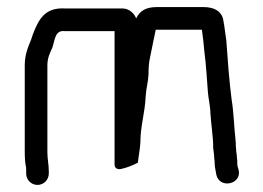

<svg xmlns="http://www.w3.org/2000/svg" viewBox="-20 -502 745 543"><path d="M118 -11V-18C118 -37 114 -52 114 -71V-317C114 -338 121 -352 128 -367C135 -387 135 -417 162 -414H304V-36C304 -27 312 -22 322 -24C340 -28 357 -35 370 -42C372 -62 376 -80 377 -99C377 -146 390 -182 392 -230C393 -251 399 -269 400 -291C400 -308 401 -325 404 -338C410 -365 414 -389 420 -416C420 -417 420 -417 421 -418H551C554 -398 556 -378 558 -356C563 -320 565 -277 568 -241C569 -226 575 -200 575 -183C577 -149 583 -116 583 -83C584 -72 586 -63 586 -53C587 -49 587 -45 587 -41C587 -35 588 -27 590 -18L592 -7C602 33 664 19 655 -21L652 -31C651 -36 651 -39 651 -42C651 -47 651 -51 650 -56C650 -62 649 -68 648 -74C648 -77 648 -82 647 -87C647 -94 647 -100 646 -107C642 -143 641 -185 635 -221C628 -275 624 -332 620 -388L617 -409C616 -419 613 -438 611 -448C605 -472 584 -482 555 -482H424C393 -482 376 -472 365 -450C360 -464 345 -478 327 -478H165C106 -482 89 -446 73 -405L68 -390C59 -368 50 -347 50 -317V-73C50 -56 51 -40 54 -27V-11C54 6 68 21 86 21C104 21 118 6 118 -11Z"/></svg>

Font: Electronic
Style: SeBd
Weight: 600
Version: Version 1.011